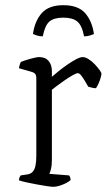

<svg xmlns="http://www.w3.org/2000/svg" viewBox="-20 -720 411 740"><path d="M186 0Q179 0 161.5 -2.5Q144 -5 123 -9Q102 -13 83 -17Q64 -21 53 -25Q53 -31 55.5 -36.5Q58 -42 60 -44L87 -48Q98 -50 105.5 -57.5Q113 -65 116.5 -80.5Q120 -96 120 -119V-420Q120 -429 116 -434.5Q112 -440 102 -443L53 -457Q54 -465 56.5 -471.5Q59 -478 60 -481Q74 -487 97.5 -493.5Q121 -500 131 -500Q155 -500 167.5 -485Q180 -470 180 -446V-424Q189 -432 205 -445Q221 -458 239 -470.5Q257 -483 273 -491.5Q289 -500 299 -500Q309 -500 321.5 -492Q334 -484 345 -472.5Q356 -461 363.5 -450.5Q371 -440 371 -436Q371 -432 368.5 -422.5Q366 -413 361.5 -402Q357 -391 350 -380Q341 -380 332.5 -382.5Q324 -385 320 -386Q315 -395 307.5 -407.5Q300 -420 293 -429Q286 -438 280 -438Q274 -438 260 -430Q246 -422 230 -411Q214 -400 200 -389.5Q186 -379 180 -374V-105Q180 -83 176.5 -69Q173 -55 170 -50L246 -44Q248 -42 250 -37.5Q252 -33 252 -26Q246 -20 234 -14Q222 -8 209 -4Q196 0 186 0ZM224 -700Q281 -700 308 -669.5Q335 -639 342 -589Q336 -586 326 -583Q316 -580 304 -580Q296 -622 278 -637Q260 -652 224 -652Q188 -652 170.5 -637Q153 -622 145 -580Q132 -580 123 -583Q114 -586 107 -589Q114 -639 141 -669.5Q168 -700 224 -700Z"/></svg>

Font: Texturina Medium 12pt Thin
Style: Regular
Weight: 250
Version: Version 1.002